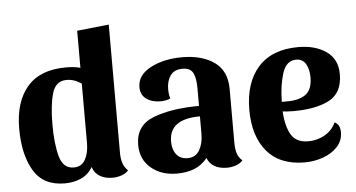

<svg xmlns="http://www.w3.org/2000/svg" viewBox="-51 -806 1704 918"><g transform="rotate(-5 801.0 -347.0)"><path d="M531 -14Q520 0 498.5 7.5Q477 15 455 15Q418 15 393 -0.5Q368 -16 359 -45Q340 -11 304.5 5.5Q269 22 225 22Q122 22 76 -55.5Q30 -133 30 -257Q30 -386 92 -458Q154 -530 278 -530Q319 -530 347 -522V-700L500 -716V-100Q500 -72 507 -51Q514 -30 531 -14ZM276 -470Q223 -470 206.5 -412.5Q190 -355 190 -262Q190 -171 206.5 -110.5Q223 -50 274 -50Q312 -50 329.5 -82Q347 -114 347 -160V-446Q313 -470 276 -470Z M763 22Q688 22 639 -19.5Q590 -61 590 -131Q590 -224 677 -257.5Q764 -291 896 -291V-378Q896 -425 883 -450Q870 -475 832 -475Q793 -475 774.5 -449Q756 -423 756 -384Q756 -360 762 -339Q754 -334 740 -331.5Q726 -329 715 -329Q674 -329 647 -348.5Q620 -368 620 -405Q620 -463 683.5 -496.5Q747 -530 835 -530Q931 -530 990 -488Q1049 -446 1049 -359V-100Q1049 -71 1055.5 -50Q1062 -29 1080 -14Q1069 0 1047.5 7.5Q1026 15 1004 15Q968 15 943.5 0.5Q919 -14 910 -40Q882 -6 846 8Q810 22 763 22ZM896 -157V-241Q748 -241 748 -133Q748 -95 766.5 -71Q785 -47 820 -47Q859 -47 877.5 -79Q896 -111 896 -157Z M1561 -107Q1561 -66 1534 -37Q1507 -8 1464.5 7Q1422 22 1377 22Q1258 22 1196 -51Q1134 -124 1134 -251Q1134 -382 1200.5 -456Q1267 -530 1393 -530Q1474 -530 1527 -493Q1580 -456 1580 -384Q1580 -295 1517 -261Q1454 -227 1345 -227Q1311 -227 1292 -230Q1296 -159 1320 -118Q1344 -77 1402 -77Q1445 -77 1481 -97.5Q1517 -118 1535 -156Q1561 -144 1561 -107ZM1292 -276H1312Q1375 -275 1407 -299Q1439 -323 1439 -381Q1439 -419 1424 -445Q1409 -471 1378 -471Q1330 -471 1311.5 -412.5Q1293 -354 1292 -276Z"/></g></svg>

Font: Sansita
Style: Bold
Weight: 700
Designer: Pablo Cosgaya
Foundry: Omnibus-Type
Version: Version 1.006